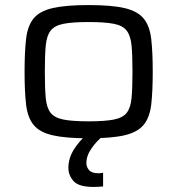

<svg xmlns="http://www.w3.org/2000/svg" viewBox="-20 -538 700 758"><path d="M330 8Q239 8 187.5 -4Q136 -16 112.5 -45Q89 -74 83 -125Q77 -176 77 -255Q77 -333 83 -384.5Q89 -436 112.5 -465Q136 -494 187.5 -506Q239 -518 330 -518Q421 -518 472 -506Q523 -494 547 -465Q571 -436 577 -384.5Q583 -333 583 -255Q583 -176 577 -125Q571 -74 547 -45Q523 -16 472 -4Q421 8 330 8ZM330 -59Q394 -59 429.5 -66Q465 -73 480.5 -93Q496 -113 499.5 -152Q503 -191 503 -255Q503 -318 499.5 -357Q496 -396 480.5 -416.5Q465 -437 429.5 -444Q394 -451 330 -451Q266 -451 230.5 -444Q195 -437 179.5 -416.5Q164 -396 160.5 -357Q157 -318 157 -255Q157 -191 160.5 -152Q164 -113 179.5 -93Q195 -73 230.5 -66Q266 -59 330 -59ZM349 200Q291 200 270.5 177Q250 154 250 125Q250 87 271.5 52.5Q293 18 326 -10L386 0Q364 16 342.5 46Q321 76 321 106Q321 121 331.5 133.5Q342 146 369 146Q372 146 376.5 145.5Q381 145 387 144V198Q378 199 368 199.5Q358 200 349 200Z"/></svg>

Font: Saira Expanded
Style: Regular
Weight: 400
Width: 7
Designer: Hector Gatti with collaboration of the Omnibus-Type team
Foundry: Omnibus-Type
Version: Version 1.100; ttfautohint (v1.8.3)